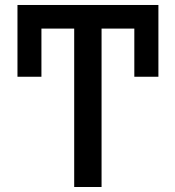

<svg xmlns="http://www.w3.org/2000/svg" viewBox="-20 -747 699 767"><path d="M612.8 -727.1V-440.4H516.6V-632.8H385.7V0H276.4V-632.8H145.5V-440.4H49.8V-727.1Z"/></svg>

Font: Interop Med
Style: Regular
Weight: 500
Designer: Rasmus Andersson, Google, Jang Haemin
Foundry: jhaemin
Version: Version 1.007